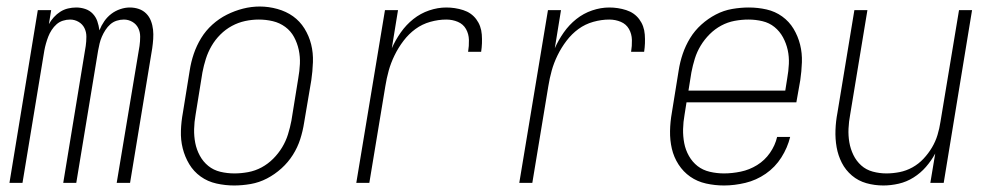

<svg xmlns="http://www.w3.org/2000/svg" viewBox="-20 -561 3040 589"><path d="M9 0 96 -530H137L130 -487Q136 -498 145 -508Q154 -518 165 -525Q176 -532 188.5 -535Q201 -538 214 -538Q228 -538 241.5 -533.5Q255 -529 264.5 -519Q274 -509 278.5 -496Q283 -483 285 -468Q291 -483 300 -496Q309 -509 321.5 -518.5Q334 -528 349 -533Q364 -538 378 -538Q393 -538 406 -533.5Q419 -529 428.5 -519.5Q438 -510 443 -497Q448 -484 449.5 -470Q451 -456 450 -441.5Q449 -427 447 -413L379 0H338L408 -420Q410 -434 410 -448.5Q410 -463 404 -475Q398 -487 386 -494Q374 -501 360 -501Q349 -501 338 -497.5Q327 -494 318.5 -486.5Q310 -479 303.5 -469Q297 -459 292.5 -448.5Q288 -438 285.5 -427.5Q283 -417 281 -406L214 0H174L243 -420Q245 -434 245 -448.5Q245 -463 239 -475Q233 -487 221 -494Q209 -501 195 -501Q184 -501 173 -497.5Q162 -494 153.5 -486.5Q145 -479 138.5 -469Q132 -459 128 -448.5Q124 -438 121 -427.5Q118 -417 116 -406L49 0Z M698 8Q671 8 644 2Q617 -4 595.5 -19.5Q574 -35 560.5 -57.5Q547 -80 540.5 -106Q534 -132 535 -160Q536 -188 541 -215L562 -345Q566 -371 574.5 -396Q583 -421 597 -444Q611 -467 631.5 -485.5Q652 -504 676 -516Q700 -528 725.5 -534.5Q751 -541 777 -541Q804 -541 831 -533.5Q858 -526 879 -511Q900 -496 914 -473.5Q928 -451 934.5 -425Q941 -399 940 -370.5Q939 -342 935 -315L913 -185Q909 -159 901 -134Q893 -109 878.5 -86Q864 -63 843.5 -44.5Q823 -26 799 -13.5Q775 -1 749 3.5Q723 8 698 8ZM699 -29Q720 -29 741.5 -33Q763 -37 782.5 -47.5Q802 -58 818 -74Q834 -90 845.5 -109Q857 -128 863.5 -149Q870 -170 874 -191L895 -321Q899 -343 900 -365Q901 -387 896.5 -408Q892 -429 882 -447.5Q872 -466 855 -478.5Q838 -491 817 -496Q796 -501 774 -501Q753 -501 732 -496.5Q711 -492 691.5 -481.5Q672 -471 656 -455Q640 -439 629 -420Q618 -401 611.5 -380.5Q605 -360 601 -339L580 -209Q576 -187 575.5 -165Q575 -143 579 -122.5Q583 -102 593 -83.5Q603 -65 619 -52Q635 -39 656 -34Q677 -29 699 -29Z M1073 0 1161 -530H1201L1182 -413Q1193 -438 1209.5 -461.5Q1226 -485 1248 -502.5Q1270 -520 1296.5 -529Q1323 -538 1349 -538Q1376 -538 1401 -530Q1426 -522 1441 -502Q1456 -482 1458 -455Q1460 -428 1456 -402H1416Q1419 -420 1418.5 -438.5Q1418 -457 1409.5 -472Q1401 -487 1384.5 -494Q1368 -501 1349 -501Q1325 -501 1300 -494Q1275 -487 1254.5 -472Q1234 -457 1218 -436Q1202 -415 1190.5 -391.5Q1179 -368 1172.5 -344.5Q1166 -321 1162 -296L1113 0Z M1573 0 1661 -530H1701L1682 -413Q1693 -438 1709.5 -461.5Q1726 -485 1748 -502.5Q1770 -520 1796.5 -529Q1823 -538 1849 -538Q1876 -538 1901 -530Q1926 -522 1941 -502Q1956 -482 1958 -455Q1960 -428 1956 -402H1916Q1919 -420 1918.5 -438.5Q1918 -457 1909.5 -472Q1901 -487 1884.5 -494Q1868 -501 1849 -501Q1825 -501 1800 -494Q1775 -487 1754.5 -472Q1734 -457 1718 -436Q1702 -415 1690.5 -391.5Q1679 -368 1672.5 -344.5Q1666 -321 1662 -296L1613 0Z M2201 8Q2173 8 2146 2Q2119 -4 2097.5 -19Q2076 -34 2061.5 -56.5Q2047 -79 2041 -105Q2035 -131 2035.5 -159Q2036 -187 2041 -215L2062 -345Q2066 -371 2074.5 -396Q2083 -421 2097 -444Q2111 -467 2131.5 -485.5Q2152 -504 2176 -516.5Q2200 -529 2226 -533.5Q2252 -538 2277 -538Q2305 -538 2331.5 -532Q2358 -526 2379.5 -510.5Q2401 -495 2414.5 -472.5Q2428 -450 2434.5 -424Q2441 -398 2440 -370Q2439 -342 2435 -315L2423 -247H2086L2080 -209Q2076 -187 2075.5 -165Q2075 -143 2079 -122Q2083 -101 2093.5 -82.5Q2104 -64 2120 -51.5Q2136 -39 2157.5 -34Q2179 -29 2201 -29Q2226 -29 2252.5 -34.5Q2279 -40 2302.5 -54.5Q2326 -69 2342 -92Q2358 -115 2364 -141H2404Q2396 -108 2377 -78Q2358 -48 2329 -28Q2300 -8 2266.5 0Q2233 8 2201 8ZM2389 -283 2395 -321Q2399 -343 2400 -365Q2401 -387 2396.5 -407.5Q2392 -428 2382 -446.5Q2372 -465 2356 -478Q2340 -491 2319 -496Q2298 -501 2276 -501Q2255 -501 2233.5 -497Q2212 -493 2192.5 -482.5Q2173 -472 2157 -456Q2141 -440 2129.5 -421Q2118 -402 2111.5 -381Q2105 -360 2101 -339L2092 -283Z M2690 8Q2663 8 2638 1Q2613 -6 2593.5 -22.5Q2574 -39 2562.5 -61.5Q2551 -84 2546.5 -109.5Q2542 -135 2543 -162Q2544 -189 2549 -215L2601 -530H2641L2588 -209Q2584 -188 2583 -166.5Q2582 -145 2585.5 -124.5Q2589 -104 2598 -85.5Q2607 -67 2622 -53.5Q2637 -40 2657.5 -34.5Q2678 -29 2699 -29Q2719 -29 2739.5 -33Q2760 -37 2779 -47.5Q2798 -58 2813 -74Q2828 -90 2839 -108.5Q2850 -127 2856 -147Q2862 -167 2865 -187L2922 -530H2962L2875 0H2834L2849 -90Q2837 -68 2820.5 -49Q2804 -30 2782.5 -16.5Q2761 -3 2737 2.5Q2713 8 2690 8Z"/></svg>

Font: Iosevka Curly XLtObl
Style: Regular
Weight: 200
Italic angle: -9°
Monospace: yes
Designer: Belleve Invis
Foundry: Belleve Invis
Version: Version 11.1.0; ttfautohint (v1.8.3)